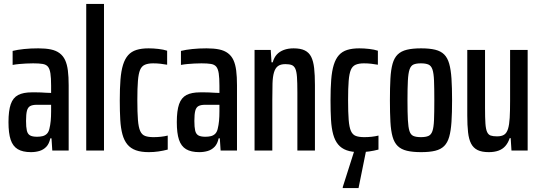

<svg xmlns="http://www.w3.org/2000/svg" viewBox="-20 -763 2741 973"><path d="M137 8Q95 8 70 -7Q45 -22 34 -55Q23 -88 23 -144Q23 -202 34.5 -235Q46 -268 72 -281.5Q98 -295 141 -295Q151 -295 163 -295Q175 -295 187.5 -294.5Q200 -294 213 -293Q226 -292 239 -292V-329Q239 -368 235.5 -391Q232 -414 223 -425Q214 -436 196 -439Q178 -442 148 -442Q129 -442 111.5 -441Q94 -440 77 -438.5Q60 -437 44 -434V-505Q68 -511 101.5 -514.5Q135 -518 174 -518Q211 -518 237.5 -512.5Q264 -507 282 -493.5Q300 -480 310 -458.5Q320 -437 324 -405.5Q328 -374 328 -331V0H245L241 -62H235Q229 -34 214.5 -19Q200 -4 180 2Q160 8 137 8ZM168 -70Q183 -70 195.5 -73Q208 -76 217 -84.5Q226 -93 230 -109Q235 -129 237 -150.5Q239 -172 239 -199V-232H167Q145 -232 133 -225.5Q121 -219 116.5 -201.5Q112 -184 112 -150Q112 -119 116 -101.5Q120 -84 132 -77Q144 -70 168 -70Z M417 0V-743H507V0Z M734 8Q695 8 668.5 -1.5Q642 -11 625.5 -31Q609 -51 600.5 -82Q592 -113 589.5 -155.5Q587 -198 587 -254Q587 -315 590.5 -359.5Q594 -404 603.5 -434.5Q613 -465 629.5 -483.5Q646 -502 671.5 -510Q697 -518 733 -518Q757 -518 783 -515Q809 -512 827 -506V-435Q811 -438 793 -440Q775 -442 756 -442Q731 -442 714.5 -435Q698 -428 690 -409Q682 -390 679 -353.5Q676 -317 676 -256Q676 -193 679 -155.5Q682 -118 690.5 -99Q699 -80 715.5 -74Q732 -68 758 -68Q777 -68 795.5 -70Q814 -72 830 -76V-5Q807 1 783 4.5Q759 8 734 8Z M990 8Q948 8 923 -7Q898 -22 887 -55Q876 -88 876 -144Q876 -202 887.5 -235Q899 -268 925 -281.5Q951 -295 994 -295Q1004 -295 1016 -295Q1028 -295 1040.5 -294.5Q1053 -294 1066 -293Q1079 -292 1092 -292V-329Q1092 -368 1088.5 -391Q1085 -414 1076 -425Q1067 -436 1049 -439Q1031 -442 1001 -442Q982 -442 964.5 -441Q947 -440 930 -438.5Q913 -437 897 -434V-505Q921 -511 954.5 -514.5Q988 -518 1027 -518Q1064 -518 1090.5 -512.5Q1117 -507 1135 -493.5Q1153 -480 1163 -458.5Q1173 -437 1177 -405.5Q1181 -374 1181 -331V0H1098L1094 -62H1088Q1082 -34 1067.5 -19Q1053 -4 1033 2Q1013 8 990 8ZM1021 -70Q1036 -70 1048.5 -73Q1061 -76 1070 -84.5Q1079 -93 1083 -109Q1088 -129 1090 -150.5Q1092 -172 1092 -199V-232H1020Q998 -232 986 -225.5Q974 -219 969.5 -201.5Q965 -184 965 -150Q965 -119 969 -101.5Q973 -84 985 -77Q997 -70 1021 -70Z M1270 0V-510H1352L1356 -447H1362Q1369 -472 1383 -487Q1397 -502 1418.5 -510Q1440 -518 1468 -518Q1503 -518 1524.5 -507.5Q1546 -497 1557 -475Q1568 -453 1572 -418Q1576 -383 1576 -332V0H1487V-295Q1487 -344 1485 -372.5Q1483 -401 1476.5 -415Q1470 -429 1458 -433.5Q1446 -438 1426 -438Q1402 -438 1388.5 -428Q1375 -418 1368.5 -396Q1362 -374 1361 -340Q1360 -306 1360 -258V0Z M1802 8Q1763 8 1736.5 -1.5Q1710 -11 1693.5 -31Q1677 -51 1668.5 -82Q1660 -113 1657.5 -155.5Q1655 -198 1655 -254Q1655 -315 1658.5 -359.5Q1662 -404 1671.5 -434.5Q1681 -465 1697.5 -483.5Q1714 -502 1739.5 -510Q1765 -518 1801 -518Q1825 -518 1851 -515Q1877 -512 1895 -506V-435Q1879 -438 1861 -440Q1843 -442 1824 -442Q1799 -442 1782.5 -435Q1766 -428 1758 -409Q1750 -390 1747 -353.5Q1744 -317 1744 -256Q1744 -193 1747 -155.5Q1750 -118 1758.5 -99Q1767 -80 1783.5 -74Q1800 -68 1826 -68Q1845 -68 1863.5 -70Q1882 -72 1898 -76V-5Q1875 1 1851 4.5Q1827 8 1802 8ZM1717 190V185L1780 -13H1837V-8L1797 190Z M2114 8Q2071 8 2042 1Q2013 -6 1995.5 -23Q1978 -40 1969.5 -70Q1961 -100 1958.5 -145.5Q1956 -191 1956 -255Q1956 -319 1958.5 -364.5Q1961 -410 1969.5 -440Q1978 -470 1995.5 -487Q2013 -504 2042 -511Q2071 -518 2114 -518Q2157 -518 2185.5 -511Q2214 -504 2231 -487Q2248 -470 2256.5 -440Q2265 -410 2268 -364.5Q2271 -319 2271 -255Q2271 -191 2268 -145.5Q2265 -100 2256.5 -70Q2248 -40 2231 -23Q2214 -6 2185.5 1Q2157 8 2114 8ZM2113 -68Q2137 -68 2151 -74Q2165 -80 2171.5 -99Q2178 -118 2179.5 -155.5Q2181 -193 2181 -255Q2181 -317 2179.5 -354.5Q2178 -392 2171.5 -411Q2165 -430 2151 -436Q2137 -442 2113 -442Q2089 -442 2075.5 -436Q2062 -430 2055.5 -411Q2049 -392 2047 -354.5Q2045 -317 2045 -255Q2045 -193 2047 -155.5Q2049 -118 2055 -99Q2061 -80 2075 -74Q2089 -68 2113 -68Z M2457 8Q2422 8 2400.5 -2.5Q2379 -13 2367.5 -35Q2356 -57 2352 -92.5Q2348 -128 2348 -178V-510H2438V-215Q2438 -166 2440 -137Q2442 -108 2448.5 -94Q2455 -80 2467 -76Q2479 -72 2499 -72Q2522 -72 2535 -80.5Q2548 -89 2554.5 -110Q2561 -131 2563 -165.5Q2565 -200 2565 -252V-510H2654V0H2572L2568 -63H2563Q2555 -39 2541 -23Q2527 -7 2506 0.5Q2485 8 2457 8Z"/></svg>

Font: Saira ExtraCondensed SemiBold
Style: Regular
Weight: 600
Width: 2
Designer: Hector Gatti with collaboration of the Omnibus-Type team
Foundry: Omnibus-Type
Version: Version 1.101